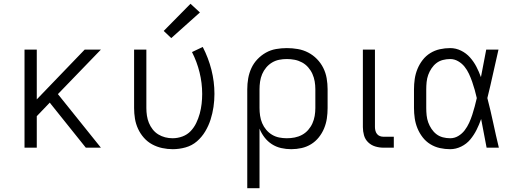

<svg xmlns="http://www.w3.org/2000/svg" viewBox="-20 -783 2740 1018"><path d="M110 0V-520H175V-256L429 -520H515L287 -284L515 0H435L250 -231L244 -239L175 -167V0Z M896 8Q868 8 840 2Q812 -4 787 -17.5Q762 -31 743 -52.5Q724 -74 712 -100Q700 -126 695.5 -154Q691 -182 691 -210V-520H756V-210Q756 -190 759 -170Q762 -150 769.5 -131.5Q777 -113 789.5 -97Q802 -81 819 -70.5Q836 -60 855.5 -55Q875 -50 895 -50Q922 -50 947.5 -59.5Q973 -69 991 -88Q1009 -107 1020.5 -131Q1032 -155 1039 -180.5Q1046 -206 1049 -232.5Q1052 -259 1052 -285Q1052 -343 1038 -399.5Q1024 -456 998 -507L1055 -534Q1085 -476 1101 -413Q1117 -350 1117 -285Q1117 -250 1112 -216Q1107 -182 1096.5 -149Q1086 -116 1068 -86Q1050 -56 1024 -33.5Q998 -11 964 -1.5Q930 8 896 8ZM888 -581 848 -619 990 -763 1040 -717Z M1291 215V-310Q1291 -339 1296 -367.5Q1301 -396 1313 -422Q1325 -448 1345 -469Q1365 -490 1390 -504Q1415 -518 1443.5 -523Q1472 -528 1501 -528Q1530 -528 1559 -523Q1588 -518 1614 -504.5Q1640 -491 1660.5 -470Q1681 -449 1694 -423Q1707 -397 1712 -368Q1717 -339 1717 -310V-210Q1717 -182 1713 -155Q1709 -128 1698.5 -102.5Q1688 -77 1670.5 -55Q1653 -33 1629.5 -18.5Q1606 -4 1579 2Q1552 8 1524 8Q1497 8 1470.5 2Q1444 -4 1421.5 -18.5Q1399 -33 1382.5 -54.5Q1366 -76 1356 -101V215ZM1501 -50Q1522 -50 1542.5 -54Q1563 -58 1581.5 -68Q1600 -78 1614 -94Q1628 -110 1636.5 -129Q1645 -148 1648.5 -168.5Q1652 -189 1652 -210V-310Q1652 -331 1648.5 -351.5Q1645 -372 1636.5 -391Q1628 -410 1614 -426Q1600 -442 1581.5 -452Q1563 -462 1542.5 -466Q1522 -470 1501 -470Q1480 -470 1460 -466Q1440 -462 1422.5 -451.5Q1405 -441 1391.5 -425Q1378 -409 1370 -390Q1362 -371 1359 -350.5Q1356 -330 1356 -310V-210Q1356 -190 1359 -169.5Q1362 -149 1370 -130Q1378 -111 1391.5 -95Q1405 -79 1422.5 -68.5Q1440 -58 1460 -54Q1480 -50 1501 -50Z M2013 0Q1991 0 1969.5 -6.5Q1948 -13 1932 -28.5Q1916 -44 1910 -65.5Q1904 -87 1904 -109V-520H1968V-109Q1968 -100 1970.5 -90Q1973 -80 1979 -72.5Q1985 -65 1994 -61.5Q2003 -58 2013 -58H2068V0Z M2367 8Q2339 8 2312 2Q2285 -4 2261.5 -18.5Q2238 -33 2221 -55Q2204 -77 2193.5 -102.5Q2183 -128 2179 -155.5Q2175 -183 2175 -210V-310Q2175 -337 2179 -364.5Q2183 -392 2193.5 -417.5Q2204 -443 2221 -465Q2238 -487 2261.5 -501.5Q2285 -516 2312 -522Q2339 -528 2367 -528Q2397 -528 2424.5 -514.5Q2452 -501 2472 -478.5Q2492 -456 2506 -429Q2520 -402 2530 -374Q2537 -410 2544 -447Q2551 -484 2558 -520H2623Q2608 -456 2594 -391.5Q2580 -327 2564 -263Q2581 -198 2595 -132Q2609 -66 2625 0H2560Q2553 -38 2545.5 -76Q2538 -114 2531 -152Q2521 -123 2507 -95Q2493 -67 2473.5 -43.5Q2454 -20 2425.5 -6Q2397 8 2367 8ZM2367 -50Q2390 -50 2410 -62Q2430 -74 2444 -92.5Q2458 -111 2467.5 -132Q2477 -153 2484 -174.5Q2491 -196 2497 -218.5Q2503 -241 2508 -263Q2503 -285 2497 -306.5Q2491 -328 2483.5 -349.5Q2476 -371 2466.5 -391.5Q2457 -412 2443 -429.5Q2429 -447 2409 -458.5Q2389 -470 2367 -470Q2347 -470 2328 -465Q2309 -460 2294 -448.5Q2279 -437 2268 -420.5Q2257 -404 2250.5 -386Q2244 -368 2242 -348.5Q2240 -329 2240 -310V-210Q2240 -191 2242 -171.5Q2244 -152 2250.5 -134Q2257 -116 2268 -99.5Q2279 -83 2294 -71.5Q2309 -60 2328 -55Q2347 -50 2367 -50Z"/></svg>

Font: Iosevka Aile Custom Light
Style: Regular
Weight: 300
Designer: Belleve Invis
Foundry: Belleve Invis
Version: Version 17.0.2; ttfautohint (v1.8.3)